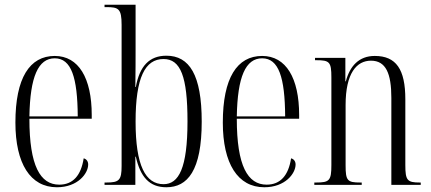

<svg xmlns="http://www.w3.org/2000/svg" viewBox="-20 -780 1818 810"><path d="M220 10C308 10 352 -48 352 -86C352 -99 345 -109 333 -112C322 -40 288 -1 230 -1C150 -1 104 -80 104 -279H367V-295C367 -450 312 -544 211 -544C105 -544 45 -451 45 -263C45 -90 108 10 220 10ZM308 -289H104C107 -456 141 -534 211 -534C281 -534 307 -453 308 -289Z M682 10C771 10 831 -60 831 -267C831 -464 779 -545 682 -545C610 -545 569 -501 553 -413H551C552 -482 552 -531 552 -568V-760H421V-750H428C480 -750 493 -744 493 -675V-80C493 -20 483 -10 429 -10H421V0H551V-119H553C572 -34 610 10 682 10ZM670 -3C594 -3 552 -81 552 -267C552 -453 592 -531 670 -531C742 -531 771 -457 771 -268C771 -70 734 -3 670 -3Z M1095 10C1183 10 1227 -48 1227 -86C1227 -99 1220 -109 1208 -112C1197 -40 1163 -1 1105 -1C1025 -1 979 -80 979 -279H1242V-295C1242 -450 1187 -544 1086 -544C980 -544 920 -451 920 -263C920 -90 983 10 1095 10ZM1183 -289H979C982 -456 1016 -534 1086 -534C1156 -534 1182 -453 1183 -289Z M1306 0H1506V-10H1500C1445 -10 1438 -18 1438 -83V-337C1438 -472 1485 -524 1545 -524C1608 -524 1631 -470 1631 -367V0H1755V-10H1751C1698 -10 1690 -19 1690 -84V-361C1690 -488 1651 -544 1561 -544C1494 -544 1456 -501 1439 -437H1437V-536H1309V-526H1314C1370 -526 1378 -519 1378 -454V-84C1378 -18 1370 -10 1313 -10H1306Z"/></svg>

Font: Noto Serif Display ExtraCondensed Light
Style: Regular
Weight: 300
Width: 2
Designer: Monotype Design Team
Foundry: Monotype Imaging Inc.
Version: Version 2.009